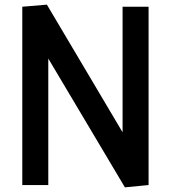

<svg xmlns="http://www.w3.org/2000/svg" viewBox="-20 -797 737 827"><path d="M518 10 176 -565H188V0H76V-768L182 -777L517 -212H508V-768H620V0Z"/></svg>

Font: Yaldevi ExtraLight SemiBold
Style: Regular
Weight: 600
Version: Version 1.100